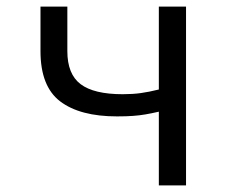

<svg xmlns="http://www.w3.org/2000/svg" viewBox="-20 -559 707 579"><path d="M459 0V-222.2Q435.5 -216.8 418 -213.9Q400.4 -210.9 381.1 -209.5Q361.8 -208 333 -208Q221.2 -208 161.6 -253.2Q102.1 -298.3 102.1 -404.8V-539.1H183.1V-404.8Q183.1 -335.4 223.1 -305.2Q263.2 -274.9 350.1 -274.9Q379.9 -274.9 404.5 -278.3Q429.2 -281.7 459 -289.1V-539.1H541V0Z"/></svg>

Font: Shanggu Mono N
Style: Regular
Weight: 350
Designer: GuiWonder
Version: Version 1.021